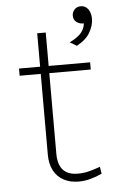

<svg xmlns="http://www.w3.org/2000/svg" viewBox="-52 -738 461 784"><g transform="rotate(-5 178.5 -346.0)"><path d="M239 10Q204 10 177.8 -4Q151.5 -18 137 -45Q122.5 -72 122.5 -110.5V-608H157.5V-110.5Q157.5 -22.5 238.5 -22.5Q262 -22.5 283 -27.8Q304 -33 330 -42.5L334.5 -14Q311.5 -3 287.5 3.5Q263.5 10 239 10ZM36 -441.5V-471H327.5V-441.5ZM279.5 -543 251.5 -559.5Q279.5 -573 295.8 -589Q312 -605 316 -631.5Q298 -631 285.8 -640.5Q273.5 -650 273.5 -667Q273.5 -680.5 283.2 -691.5Q293 -702.5 309 -702.5Q328.5 -702.5 339.5 -686.8Q350.5 -671 350.5 -648Q350.5 -620.5 334.2 -592Q318 -563.5 279.5 -543Z"/></g></svg>

Font: Karla ExtraLight
Style: Regular
Weight: 250
Designer: Jonathan Pinhorn
Version: Version 2.004;gftools[0.9.33]